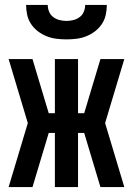

<svg xmlns="http://www.w3.org/2000/svg" viewBox="-20 -760 540 780"><path d="M485 0H388L322 -220H297V0H203V-220H178L112 0H15L93 -260L15 -520H112L178 -300H203V-520H297V-300H322L388 -520H485L407 -260ZM250 -600Q230 -600 209.5 -602.5Q189 -605 170 -612.5Q151 -620 134.5 -632.5Q118 -645 106.5 -662Q95 -679 90.5 -699.5Q86 -720 86 -740H174Q174 -726 179.5 -712.5Q185 -699 196.5 -690.5Q208 -682 222 -678.5Q236 -675 250 -675Q264 -675 278 -678.5Q292 -682 303.5 -690.5Q315 -699 320.5 -712.5Q326 -726 326 -740H414Q414 -720 409.5 -699.5Q405 -679 393.5 -662Q382 -645 365.5 -632.5Q349 -620 330 -612.5Q311 -605 290.5 -602.5Q270 -600 250 -600Z"/></svg>

Font: Iosevka SS08 Regular
Style: Bold
Weight: 700
Monospace: yes
Designer: Belleve Invis
Foundry: Belleve Invis
Version: Version 16.3.4; ttfautohint (v1.8.4)